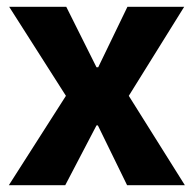

<svg xmlns="http://www.w3.org/2000/svg" viewBox="-20 -545 569 565"><path d="M6 0 174 -263 7 -525H175L264 -347H269L355 -525H522L359 -263L524 0H354L268 -176H264L172 0Z"/></svg>

Font: Bricolage Grotesque 48pt Bricolage Grotesque 48pt Regular
Style: Bold
Weight: 700
Designer: Mathieu Triay
Foundry: Atelier Triay
Version: Version 1.000; ttfautohint (v1.8.4.7-5d5b);gftools[0.9.32]